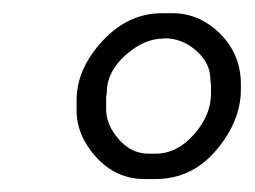

<svg xmlns="http://www.w3.org/2000/svg" viewBox="-20 -698 392 295"><path d="M143.1 -529.8Q143.1 -506.3 162.4 -484.1Q181.6 -461.9 208.5 -461.9H219.2Q252 -461.9 278.1 -491.5Q304.2 -521 304.2 -554.2V-568.4Q303.2 -573.2 303.2 -576.2Q303.2 -601.1 281.5 -620.1Q259.8 -639.2 232.9 -639.2L230.5 -638.7Q201.7 -638.7 172.9 -613.3Q144 -587.9 144 -554.7L143.1 -549.3ZM97.7 -528.3V-544.4Q97.7 -591.8 137.2 -634.8Q176.8 -677.7 229 -677.7H245.1Q286.6 -677.7 318.4 -646Q350.1 -614.3 350.1 -568.4V-560.5Q350.1 -512.2 312.5 -467.5Q274.9 -422.9 218.8 -422.9H202.1Q158.7 -422.9 128.2 -456.1Q97.7 -489.3 97.7 -528.3Z"/></svg>

Font: Averia Sans Libre Light
Style: Italic
Weight: 300
Italic angle: -8.5°
Version: Version 1.002